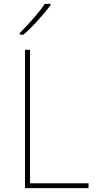

<svg xmlns="http://www.w3.org/2000/svg" viewBox="-20 -971 570 991"><path d="M109 0V-714H135V-25H437V0ZM82 -800Q115 -834 151.5 -875Q188 -916 211 -951H241V-944Q215 -910 176 -866.5Q137 -823 101 -792H82Z"/></svg>

Font: Noto Sans Mono Condensed Thin
Style: Regular
Weight: 100
Width: 3
Designer: Monotype Design Team
Foundry: Monotype Imaging Inc.
Version: Version 2.014; ttfautohint (v1.8.4.7-5d5b)